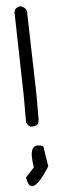

<svg xmlns="http://www.w3.org/2000/svg" viewBox="-58 -578 284 904"><g transform="rotate(-5 83.5 -126.5)"><path d="M76 -551Q104 -541 104 -520L114 -139V-16Q114 18 85 18H72Q54 6 54 -10V-126L45 -522Q45 -547 76 -551ZM67 160Q67 109 98 109Q110 109 125 115L140 211Q86 298 57 298Q38 298 31 255L72 210Q67 181 67 160Z"/></g></svg>

Font: Just Me Again Down Here
Style: Regular
Weight: 400
Designer: Kimberly Geswein
Foundry: Kimberly Geswein
Version: Version 1.002 2007